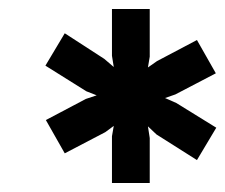

<svg xmlns="http://www.w3.org/2000/svg" viewBox="-20 -720 501 427"><path d="M229 -313H313V-413L309 -439L328 -421L418 -364L461 -436L372 -491L347 -502L370 -510L460 -557L418 -631L329 -584L309 -570L313 -594V-700H229V-596L233 -571L212 -589L124 -646L81 -574L172 -517L195 -508L171 -500L82 -453L124 -379L214 -426L233 -440L229 -417Z"/></svg>

Font: Fixel Display SemiBold
Style: Italic
Weight: 600
Italic angle: -10°
Designer: AlfaBravo + MacPaw
Foundry: Kyrylo Tkachov, Marchela Mozhyna, Serhii Makarenko, Maria Weinstein, Zakhar Kryvoshyya
Version: Version 1.210;Glyphs 3.2 (3217)